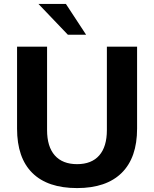

<svg xmlns="http://www.w3.org/2000/svg" viewBox="-20 -950 786 979"><path d="M67 -294V-712H220V-287Q220 -202 259.5 -157.5Q299 -113 373 -113Q447 -113 486 -157.5Q525 -202 525 -287V-712H679V-294Q679 -146 600.5 -68.5Q522 9 373 9Q223 9 145 -68Q67 -145 67 -294ZM326 -773 176 -930H316L419 -773Z"/></svg>

Font: Muli ExtraBold
Style: Regular
Weight: 800
Designer: Vernon Adams
Foundry: Vernon Adams
Version: Version 2.000